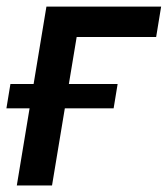

<svg xmlns="http://www.w3.org/2000/svg" viewBox="-24 -566 512 586"><path d="M467.8 -545.9 452.6 -453.1H210L134.8 0H27.3L117.7 -545.9ZM-4.4 -235.4 7.8 -309.6H335L322.8 -235.4Z"/></svg>

Font: Inter Medium
Style: Italic
Weight: 500
Italic angle: -9.3988°
Designer: Rasmus Andersson
Foundry: rsms
Version: Version 4.001;git-66647c0bb